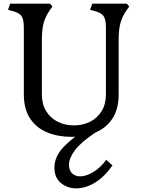

<svg xmlns="http://www.w3.org/2000/svg" viewBox="-20 -738 779 1055"><path d="M373 14Q300 14 240.5 -10Q181 -34 146 -86Q111 -138 111 -220V-585Q111 -632 98 -650Q85 -668 47 -678L24 -684L36 -718H255L268 -702L255 -684Q231 -650 220.5 -614Q210 -578 210 -517V-220Q210 -166 233.5 -127.5Q257 -89 297 -69Q337 -49 386 -49Q435 -49 475 -69Q515 -89 538.5 -127.5Q562 -166 562 -220V-585Q562 -632 549 -650Q536 -668 498 -678L475 -684L487 -718H677L690 -702L677 -684Q653 -650 642.5 -614Q632 -578 632 -517V-220Q632 -138 597.5 -86Q563 -34 504 -10Q445 14 373 14ZM399 297Q350 297 314.5 267.5Q279 238 279 183Q279 122 330 69Q381 16 479 -49L505 -10Q426 42 392.5 86.5Q359 131 359 166Q359 199 376.5 215Q394 231 420 231Q452 231 491.5 208Q531 185 564 140L598 171Q553 235 501 266Q449 297 399 297Z"/></svg>

Font: Gabriela
Style: Regular
Weight: 400
Designer: Eduardo Rodriguez Tunni
Foundry: Eduardo Rodriguez Tunni
Version: Version 2.001;gftools[0.9.26]